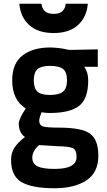

<svg xmlns="http://www.w3.org/2000/svg" viewBox="-20 -763 571 1023"><path d="M271 240Q151 240 95 207.5Q39 175 39 89Q39 52 56.5 24.5Q74 -3 113 -33Q80 -55 80 -106Q80 -116 89 -136Q98 -156 108 -170L117 -185Q45 -230 45 -335Q45 -425 100 -467.5Q155 -510 247 -510Q267 -510 292.5 -507Q318 -504 334 -500L349 -497L501 -500V-407H429Q450 -378 450 -335Q450 -236 401 -198.5Q352 -161 245 -161Q221 -161 201 -165Q189 -133 189 -120Q189 -97 207 -90Q225 -83 294 -83Q415 -83 459.5 -51Q504 -19 504 67Q504 156 440.5 198Q377 240 271 240ZM285 16 188 10Q152 42 152 77Q152 109 179.5 123Q207 137 272 137Q388 137 388 73Q388 36 368 26.5Q348 17 285 16ZM245 -257Q294 -257 315.5 -274.5Q337 -292 337 -335Q337 -378 316.5 -395Q296 -412 246 -412Q200 -412 180 -394.5Q160 -377 160 -335Q160 -294 179 -275.5Q198 -257 245 -257ZM83 -743H201Q207 -689 266 -689Q325 -689 330 -743H448Q442 -672 395.5 -629.5Q349 -587 266 -587Q182 -587 135.5 -629.5Q89 -672 83 -743Z"/></svg>

Font: TitilliumText22L Rg
Style: Bold
Weight: 700
Designer: Campivisivi
Foundry: Campivisivi
Version: 1.000